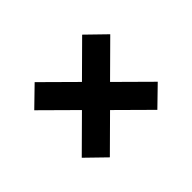

<svg xmlns="http://www.w3.org/2000/svg" viewBox="-90 -669 686 686"><g transform="rotate(45 253.0 -326.0)"><path d="M443 -446 373 -518 253 -397 133 -518 63 -446 182 -326 63 -206 133 -134 253 -255 373 -134 443 -206 324 -326Z"/></g></svg>

Font: Juman SemiBold
Style: Regular
Weight: 600
Designer: Bandar Raffah (Arabic) Julieta Ulanovsky (Latin)
Foundry: Caramella
Version: Version 5.022;PS 005.022;hotconv 1.0.88;makeotf.lib2.5.64775